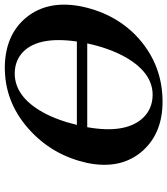

<svg xmlns="http://www.w3.org/2000/svg" viewBox="32 -730 708 813"><g transform="rotate(-90 386.5 -324.0)"><path d="M764.2 -329.1Q731.9 -181.6 627 -88.9Q513.2 9.8 361.8 9.8Q230.5 9.8 155.3 -72.8Q72.8 -164.6 102.5 -309.1Q133.3 -449.7 234.4 -545.9Q346.7 -652.8 490.7 -657.7Q497.6 -657.7 502.9 -658.2Q644.5 -658.2 719.2 -566.4Q794.4 -473.1 764.2 -329.1ZM616.7 -353Q641.6 -525.4 563.5 -588.9Q529.3 -615.7 481.9 -616.2Q383.8 -616.2 317.4 -497.6Q283.7 -437 263.7 -353ZM608.9 -309.1H253.9Q224.6 -144.5 294.9 -71.3Q333 -32.7 390.6 -32.2Q487.3 -32.2 553.7 -153.3Q589.4 -219.2 608.4 -308.1V-308.6Z"/></g></svg>

Font: Linux Libertine Slanted O
Style: Bold Slanted
Weight: 700
Designer: Philipp H. Poll
Foundry: Philipp H. Poll
Version: Version 5.0.0